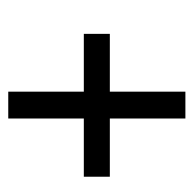

<svg xmlns="http://www.w3.org/2000/svg" viewBox="-22 -590 469 465"><g transform="rotate(90 212.5 -357.5)"><path d="M202 -143V-326H62V-389H202V-572H267V-389H408V-326H267V-143Z"/></g></svg>

Font: Noto Serif Tamil ExtraCondensed SemiBold
Style: Italic
Weight: 600
Width: 2
Italic angle: -12°
Designer: Indian Type Foundry, Tom Grace, and the Monotype Design Team
Foundry: Monotype Imaging Inc.
Version: Version 2.003; ttfautohint (v1.8.4.7-5d5b)